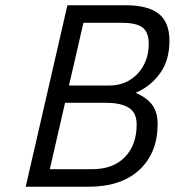

<svg xmlns="http://www.w3.org/2000/svg" viewBox="-20 -712 666 732"><path d="M237 -692H460Q543 -692 584.5 -660Q626 -628 626 -556Q626 -483 590.5 -433Q555 -383 497 -358Q540 -340 560.5 -312Q581 -284 581 -239Q581 -130 512 -65Q443 0 316 0H78ZM397 -386Q441 -386 475 -407Q509 -428 528 -464Q547 -500 547 -544Q547 -589 523.5 -607Q500 -625 447 -625H298L243 -386ZM332 -67Q411 -67 456 -113Q501 -159 501 -237Q501 -283 470.5 -301.5Q440 -320 386 -320H228L170 -67Z"/></svg>

Font: Cairo
Style: Italic
Weight: 400
Italic angle: -13°
Designer: Mohamed Gaber, Accademia di Belle Arti di Urbino and others
Foundry: Kief Type Foundry, Accademia di Belle Arti di Urbino and others
Version: Version 3.011